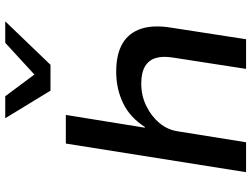

<svg xmlns="http://www.w3.org/2000/svg" viewBox="-136 -846 982 751"><g transform="rotate(-90 355.5 -471.0)"><path d="M57 0 169 -705H281L231 -396H234Q271 -454 327 -481Q383 -508 450 -508Q518 -508 560 -483.5Q602 -459 618 -410.5Q634 -362 622 -291L577 0H461L505 -284Q512 -326 503.5 -353.5Q495 -381 470.5 -395.5Q446 -410 403 -410Q356 -410 315.5 -390Q275 -370 249 -338.5Q223 -307 217 -268L174 0ZM376 -765 268 -942H354L439 -828L563 -942H647L477 -765Z"/></g></svg>

Font: Nunito Sans 7pt SemiExpanded SemiBold
Style: Italic
Weight: 600
Width: 6
Italic angle: -9°
Designer: Vernon Adams
Foundry: Vernon Adams
Version: Version 3.101;gftools[0.9.27]